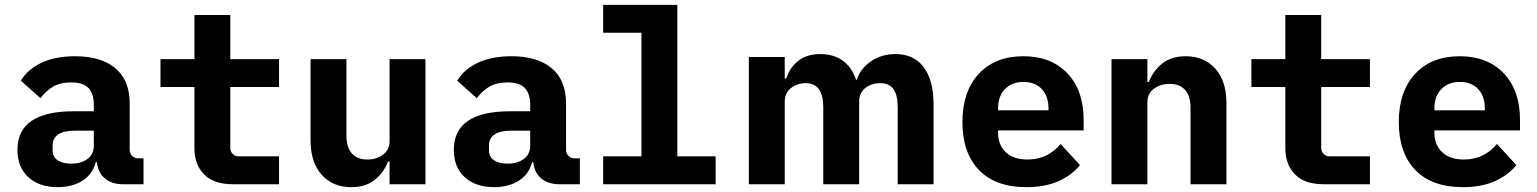

<svg xmlns="http://www.w3.org/2000/svg" viewBox="-20 -760 6340 792"><path d="M487 0Q441 0 412.5 -24Q384 -48 380 -91H375Q362 -41 320 -14.5Q278 12 218 12Q142 12 97 -29Q52 -70 52 -142Q52 -301 284 -301H367V-327Q367 -374 345 -397Q323 -420 273 -420Q229 -420 199.5 -403Q170 -386 147 -355L66 -427Q93 -473 150 -500.5Q207 -528 290 -528Q397 -528 456 -478.5Q515 -429 515 -333V-141Q515 -127 525 -117Q535 -107 549 -107H572V0ZM367 -159V-221H288Q244 -221 220.5 -205.5Q197 -190 197 -160V-140Q197 -113 217.5 -99Q238 -85 274 -85Q315 -85 341 -104.5Q367 -124 367 -159Z M930 -149Q930 -135 940 -125Q950 -115 964 -115H1131V0H940Q862 0 822 -40.5Q782 -81 782 -149V-401H642V-516H782V-698H930V-516H1131V-401H930Z M1587 -94H1581Q1562 -46 1524.5 -17Q1487 12 1429 12Q1353 12 1307 -39Q1261 -90 1261 -182V-516H1409V-202Q1409 -153 1431 -127.5Q1453 -102 1496 -102Q1533 -102 1560 -122Q1587 -142 1587 -177V-516H1735V0H1587Z M2287 0Q2241 0 2212.5 -24Q2184 -48 2180 -91H2175Q2162 -41 2120 -14.5Q2078 12 2018 12Q1942 12 1897 -29Q1852 -70 1852 -142Q1852 -301 2084 -301H2167V-327Q2167 -374 2145 -397Q2123 -420 2073 -420Q2029 -420 1999.5 -403Q1970 -386 1947 -355L1866 -427Q1893 -473 1950 -500.5Q2007 -528 2090 -528Q2197 -528 2256 -478.5Q2315 -429 2315 -333V-141Q2315 -127 2325 -117Q2335 -107 2349 -107H2372V0ZM2167 -159V-221H2088Q2044 -221 2020.5 -205.5Q1997 -190 1997 -160V-140Q1997 -113 2017.5 -99Q2038 -85 2074 -85Q2115 -85 2141 -104.5Q2167 -124 2167 -159Z M2468 -115H2626V-625H2468V-740H2774V-115H2932V0H2468Z M3069 -525H3217V-436H3223Q3238 -482 3273.5 -509.5Q3309 -537 3364 -537Q3418 -537 3456 -510Q3494 -483 3511 -431H3514Q3529 -477 3572.5 -507Q3616 -537 3674 -537Q3750 -537 3790.5 -482.5Q3831 -428 3831 -329V0H3683V-317Q3683 -368 3665.5 -392.5Q3648 -417 3611 -417Q3575 -417 3549.5 -397Q3524 -377 3524 -340V0H3376V-317Q3376 -417 3304 -417Q3269 -417 3243 -397Q3217 -377 3217 -340V0H3069Z M3950 -256Q3950 -383 4017.5 -455.5Q4085 -528 4201 -528Q4316 -528 4383 -457.5Q4450 -387 4450 -266V-222H4097V-213Q4097 -162 4129 -132Q4161 -102 4219 -102Q4301 -102 4355 -166L4435 -79Q4402 -38 4347 -13Q4292 12 4214 12Q4086 12 4018 -59Q3950 -130 3950 -256ZM4097 -313V-305H4305V-313Q4305 -363 4277.5 -392.5Q4250 -422 4202 -422Q4154 -422 4125.5 -392.5Q4097 -363 4097 -313Z M4565 0V-516H4713V-422H4719Q4738 -470 4775.5 -499Q4813 -528 4871 -528Q4947 -528 4993 -477Q5039 -426 5039 -334V0H4891V-314Q4891 -363 4869 -388.5Q4847 -414 4804 -414Q4767 -414 4740 -394Q4713 -374 4713 -339V0Z M5430 -149Q5430 -135 5440 -125Q5450 -115 5464 -115H5631V0H5440Q5362 0 5322 -40.5Q5282 -81 5282 -149V-401H5142V-516H5282V-698H5430V-516H5631V-401H5430Z M5750 -256Q5750 -383 5817.5 -455.5Q5885 -528 6001 -528Q6116 -528 6183 -457.5Q6250 -387 6250 -266V-222H5897V-213Q5897 -162 5929 -132Q5961 -102 6019 -102Q6101 -102 6155 -166L6235 -79Q6202 -38 6147 -13Q6092 12 6014 12Q5886 12 5818 -59Q5750 -130 5750 -256ZM5897 -313V-305H6105V-313Q6105 -363 6077.5 -392.5Q6050 -422 6002 -422Q5954 -422 5925.5 -392.5Q5897 -363 5897 -313Z"/></svg>

Font: iA Writer Duo S
Style: Bold
Weight: 700
Designer: Mike Abbink, Paul van der Laan, Pieter van Rosmalen, Oliver Reichenstein
Foundry: Bold Monday and Information Architects Inc.
Version: Version 2.000